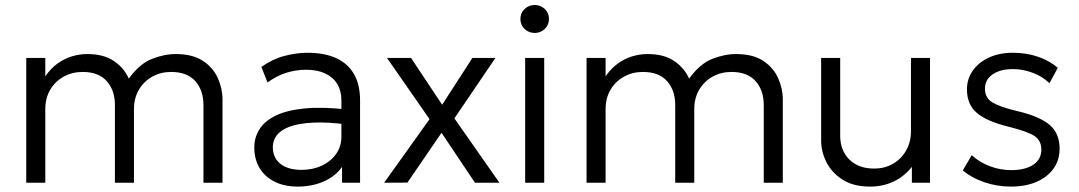

<svg xmlns="http://www.w3.org/2000/svg" viewBox="-20 -710 4191 746"><path d="M82 0V-485H156V-413.5Q177.5 -444.5 204 -463.5Q230.5 -482.5 259.8 -491.2Q289 -500 319.5 -500Q383.5 -500 423.2 -472.5Q463 -445 480.5 -404.5Q522 -462 570 -481Q618 -500 663 -500Q728 -500 768 -473.8Q808 -447.5 826.2 -406.8Q844.5 -366 844.5 -324V0H770.5V-302Q770.5 -359 738.8 -394.8Q707 -430.5 645 -430.5Q604.5 -430.5 571.8 -412.2Q539 -394 519.8 -361.5Q500.5 -329 500.5 -286V0H426.5V-302Q426.5 -359 394.8 -394.8Q363 -430.5 301 -430.5Q260.5 -430.5 227.5 -412.2Q194.5 -394 175.2 -361.5Q156 -329 156 -286V0Z M1137 15Q1085 15 1047 -4Q1009 -23 988.5 -57.2Q968 -91.5 968 -137.5Q968 -175.5 987.8 -207.2Q1007.5 -239 1050.2 -260.2Q1093 -281.5 1162 -288.5Q1231 -295.5 1330 -284.5L1332.5 -226Q1251 -236.5 1194.8 -233.5Q1138.5 -230.5 1104.5 -217.5Q1070.5 -204.5 1055.2 -184Q1040 -163.5 1040 -139Q1040 -97 1069.5 -73.5Q1099 -50 1151.5 -50Q1195.5 -50 1230.5 -66.5Q1265.5 -83 1286 -112Q1306.5 -141 1306.5 -178.5V-320Q1306.5 -357 1290.5 -383.5Q1274.5 -410 1243.8 -424.5Q1213 -439 1169 -439Q1131 -439 1093.2 -427.5Q1055.5 -416 1019.5 -389.5L995.5 -450Q1039.5 -481 1086 -493Q1132.5 -505 1174.5 -505Q1241 -505 1286.5 -484Q1332 -463 1355.5 -422Q1379 -381 1379 -320.5V0H1309V-61.5Q1283 -24.5 1237.5 -4.8Q1192 15 1137 15Z M1472.5 0 1649 -247 1483.5 -485H1577L1698 -303L1815.5 -485H1905L1745.5 -250L1920.5 0H1825.5L1695.5 -194L1563 -0.5Z M2020.5 0V-485H2094.5V0ZM2057.5 -582Q2034.5 -582 2018.2 -597.5Q2002 -613 2002 -636Q2002 -659.5 2018.2 -675Q2034.5 -690.5 2057.5 -690.5Q2080.5 -690.5 2096.8 -675Q2113 -659.5 2113 -636Q2113 -613 2096.8 -597.5Q2080.5 -582 2057.5 -582Z M2259 0V-485H2333V-413.5Q2354.5 -444.5 2381 -463.5Q2407.5 -482.5 2436.8 -491.2Q2466 -500 2496.5 -500Q2560.5 -500 2600.2 -472.5Q2640 -445 2657.5 -404.5Q2699 -462 2747 -481Q2795 -500 2840 -500Q2905 -500 2945 -473.8Q2985 -447.5 3003.2 -406.8Q3021.5 -366 3021.5 -324V0H2947.5V-302Q2947.5 -359 2915.8 -394.8Q2884 -430.5 2822 -430.5Q2781.5 -430.5 2748.8 -412.2Q2716 -394 2696.8 -361.5Q2677.5 -329 2677.5 -286V0H2603.5V-302Q2603.5 -359 2571.8 -394.8Q2540 -430.5 2478 -430.5Q2437.5 -430.5 2404.5 -412.2Q2371.5 -394 2352.2 -361.5Q2333 -329 2333 -286V0Z M3360.5 15Q3296.5 15 3254.5 -11.5Q3212.5 -38 3191.5 -79Q3170.5 -120 3170.5 -164V-485H3244.5V-182.5Q3244.5 -125.5 3280 -90.2Q3315.5 -55 3376.5 -55Q3416.5 -55 3448.8 -73.2Q3481 -91.5 3500.2 -124.5Q3519.5 -157.5 3519.5 -201V-485H3593.5V0H3523V-61.5Q3491 -22 3449.8 -3.5Q3408.5 15 3360.5 15Z M3908 15Q3853 15 3803 -2.5Q3753 -20 3721 -48L3755.5 -107Q3785.5 -79.5 3826 -64.2Q3866.5 -49 3908.5 -49Q3963.5 -49 3994.8 -70Q4026 -91 4026 -128.5Q4026 -164 3999.5 -181.5Q3973 -199 3901.5 -217Q3814.5 -238 3775.8 -271Q3737 -304 3737 -362.5Q3737 -403.5 3759.8 -435.8Q3782.5 -468 3822.8 -486.5Q3863 -505 3915.5 -505Q3967 -505 4011.8 -490Q4056.5 -475 4090 -446.5L4057.5 -386.5Q4040.5 -403.5 4017.5 -415.8Q3994.5 -428 3968.2 -434.8Q3942 -441.5 3914.5 -441.5Q3867 -441.5 3837 -421.2Q3807 -401 3807 -365.5Q3807 -329 3836.8 -311.5Q3866.5 -294 3932 -278.5Q4019.5 -258 4058.2 -224.8Q4097 -191.5 4097 -133Q4097 -88 4073.5 -55Q4050 -22 4007.5 -3.5Q3965 15 3908 15Z"/></svg>

Font: Geologica Roman ExtraLight
Style: Regular
Weight: 250
Designer: Sindre Bremnes, Frode Helland
Foundry: Monokrom Skriftforlag AS
Version: Version 1.010;gftools[0.9.28]